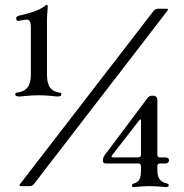

<svg xmlns="http://www.w3.org/2000/svg" viewBox="-20 -763 756 787"><path d="M106.5 -649.5V-454.9C105.5 -414.8 94.1 -389.6 49 -383.2C43.7 -382.5 42.6 -379.6 42.6 -376.1C42.6 -369 51.8 -367.5 60.7 -367.5C71 -367.5 98 -372.5 139.6 -372.5C179 -372.5 205.6 -367.5 215.6 -367.5C224.4 -367.5 231.5 -369.7 231.5 -376.1C231.5 -379.6 230.5 -382.1 224.4 -383.2C177.9 -390.3 172.6 -423.3 172.6 -462.4V-682.9C172.6 -702.4 175.8 -728 175.8 -737.9C175.8 -742.5 171.5 -743.3 170.5 -743.3C166.2 -743.3 157.7 -721.9 68.2 -701.3C57.5 -699.2 46.2 -697.4 46.2 -686.8C46.2 -684.7 48.3 -676.8 54 -677.2C57.9 -676.8 74.9 -682.5 88.1 -682.5C95.9 -682.5 106.5 -683.2 106.5 -649.5ZM62.5 -8.9C57.9 -2.5 58.9 -0.4 67.1 0H101.2C109.4 -0.4 114 -2.8 119.3 -8.9L665.8 -718.4C670.5 -724.8 669.7 -726.9 661.6 -727.3H628.2C620 -726.9 615.1 -724.4 609.7 -718.4ZM402 -104.4C402.3 -96.2 405.2 -93.4 413.4 -93H546.5C554.7 -92.7 557.5 -89.8 557.9 -81.7V-66.4C557.9 -30.5 551.1 -18.1 529.5 -11.4C524.1 -9.6 520.6 -7.1 520.6 -2.1C520.6 0.7 523.1 3.9 528.1 3.9C534.8 3.9 560 0 590.6 0C627.1 0 652 3.9 659.8 3.9C665.8 3.9 671.5 1.4 671.5 -2.8C671.5 -7.1 670.1 -9.2 664.1 -11C633.9 -17.8 625 -35.9 625 -68.5V-81.7C625.4 -89.8 628.2 -92.7 636.4 -93H658.4C665.8 -93.4 669.7 -95.9 672.2 -101.9C674 -113.6 669 -117.9 654.5 -117.9H636.4C628.2 -118.3 625.4 -121.1 625 -129.3V-350.9C625 -364.7 619.3 -370.7 605.5 -370.7H603C594.8 -370.4 589.8 -367.9 584.9 -361.5L408.7 -126.4C404.1 -119.7 402.3 -114 402 -105.8ZM439.6 -126.8 550.8 -269.9C556.1 -275.9 557.5 -275.6 557.9 -267.4V-129.3C557.5 -121.1 554.7 -118.3 546.5 -117.9H444.2C436.1 -118.3 435 -120 439.6 -126.8ZM670.8 -95.9 671.5 -98.7ZM671.5 -98.7C671.9 -99.8 671.9 -100.9 672.2 -101.9L672.9 -104Z"/></svg>

Font: Margiela Serif Text
Style: Regular
Weight: 400
Designer: Andreas Faust, Stefan Endress
Version: Version 1.002;FEAKit 1.0